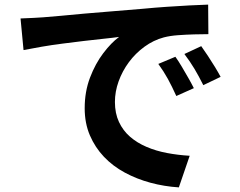

<svg xmlns="http://www.w3.org/2000/svg" viewBox="-20 -766 1040 832"><path d="M69 -686Q99 -687 126 -688.5Q153 -690 167 -691Q198 -693 243.5 -697.5Q289 -702 345.5 -707Q402 -712 466 -717Q530 -722 599 -728Q651 -733 702.5 -736.5Q754 -740 800.5 -742.5Q847 -745 882 -746L883 -618Q856 -618 821 -617Q786 -616 751.5 -613.5Q717 -611 690 -604Q645 -592 606 -563.5Q567 -535 538.5 -496.5Q510 -458 494 -413.5Q478 -369 478 -324Q478 -275 495.5 -237.5Q513 -200 543.5 -173.5Q574 -147 615 -129.5Q656 -112 703.5 -103Q751 -94 802 -91L755 46Q692 42 632.5 26Q573 10 521 -18Q469 -46 430.5 -86.5Q392 -127 369.5 -179.5Q347 -232 347 -297Q347 -369 370 -429.5Q393 -490 427.5 -535.5Q462 -581 496 -606Q468 -602 428.5 -598Q389 -594 343.5 -588.5Q298 -583 251 -577Q204 -571 160.5 -563.5Q117 -556 82 -549ZM740 -520Q753 -502 767.5 -477.5Q782 -453 796 -428.5Q810 -404 820 -384L744 -350Q725 -392 707.5 -424Q690 -456 666 -489ZM852 -566Q865 -548 880.5 -524.5Q896 -501 911 -476.5Q926 -452 936 -433L861 -397Q841 -437 822.5 -468Q804 -499 779 -532Z"/></svg>

Font: Noto Sans KR
Style: Bold
Weight: 700
Designer: Ryoko NISHIZUKA  (kana, bopomofo & ideographs); Paul D. Hunt (Latin, Greek & Cyrillic); Sandoll Communications , Soo-you
Foundry: Adobe
Version: Version 2.004-H2;hotconv 1.0.118;makeotfexe 2.5.65603